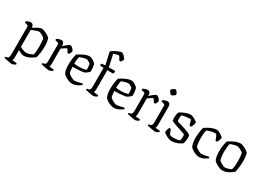

<svg xmlns="http://www.w3.org/2000/svg" viewBox="-6 -1772 4060 2945"><g transform="rotate(30 2024.0 -300.0)"><path d="M174 200Q166 200 147.5 197Q129 194 106 190Q83 186 62.5 181Q42 176 31 172Q31 165 33.5 160Q36 155 39 152L65 147Q81 145 89.5 129Q98 113 98 74V-414Q98 -431 82 -437L31 -453Q31 -462 34 -469Q37 -476 39 -479Q53 -486 76.5 -493Q100 -500 112 -500Q138 -500 151 -483Q164 -466 166 -436Q201 -458 241.5 -479Q282 -500 311 -500Q327 -500 349 -492Q371 -484 394 -472.5Q417 -461 435 -448Q453 -435 460 -426Q468 -411 472.5 -385.5Q477 -360 479 -331.5Q481 -303 481 -278Q481 -223 473 -170Q465 -117 456 -83Q440 -68 410 -48.5Q380 -29 344 -14.5Q308 0 271 0Q246 0 217.5 -13Q189 -26 167 -40V89Q167 111 163.5 125.5Q160 140 157 145L234 152Q236 155 238 160Q240 165 240 171Q232 182 209.5 191Q187 200 174 200ZM285 -59Q298 -59 321.5 -65.5Q345 -72 366 -80Q387 -88 394 -93Q402 -114 406 -155Q410 -196 410 -237Q410 -285 406 -328Q402 -371 396 -386Q390 -393 371 -406Q352 -419 329 -429.5Q306 -440 288 -440Q279 -440 257 -432.5Q235 -425 210 -415Q185 -405 167 -398V-98Q192 -83 226.5 -71Q261 -59 285 -59Z M714 0Q707 0 688 -3Q669 -6 646 -10Q623 -14 602.5 -19Q582 -24 572 -28Q572 -35 574.5 -40Q577 -45 580 -48L606 -53Q621 -55 630 -71Q639 -87 639 -126V-414Q639 -431 623 -437L571 -453Q572 -462 574.5 -469Q577 -476 580 -479Q594 -486 617.5 -493Q641 -500 653 -500Q678 -500 692 -483.5Q706 -467 706 -440V-420Q719 -432 740 -451Q761 -470 782 -485Q803 -500 816 -500Q830 -500 846.5 -485.5Q863 -471 874.5 -454.5Q886 -438 886 -432Q885 -424 877 -404.5Q869 -385 860 -372Q851 -372 843 -374Q835 -376 831 -378Q822 -395 810.5 -413Q799 -431 792 -431Q785 -431 766.5 -419.5Q748 -408 730.5 -395Q713 -382 707 -377V-111Q707 -89 703.5 -74.5Q700 -60 697 -55L775 -48Q776 -45 778.5 -40Q781 -35 781 -29Q772 -18 749.5 -9Q727 0 714 0Z M1126 0Q1091 0 1055.5 -15.5Q1020 -31 995 -49Q970 -67 964 -75Q950 -97 942 -137Q934 -177 934 -223Q934 -282 941.5 -334.5Q949 -387 959 -419Q977 -432 1011 -451Q1045 -470 1084.5 -485Q1124 -500 1158 -500Q1173 -500 1195.5 -489.5Q1218 -479 1238 -464.5Q1258 -450 1266 -440Q1272 -429 1276.5 -404.5Q1281 -380 1283.5 -352.5Q1286 -325 1285 -306Q1272 -288 1249.5 -270.5Q1227 -253 1215 -247Q1206 -244 1175 -239.5Q1144 -235 1099.5 -231.5Q1055 -228 1005 -228Q1006 -192 1011 -161Q1016 -130 1022 -118Q1030 -109 1051.5 -95Q1073 -81 1097 -70Q1121 -59 1137 -59Q1152 -59 1179 -64Q1206 -69 1231.5 -75.5Q1257 -82 1267 -85Q1270 -82 1274 -75.5Q1278 -69 1279 -62Q1248 -38 1207.5 -19Q1167 0 1126 0ZM1079 -278Q1118 -278 1158.5 -283Q1199 -288 1218 -298Q1218 -313 1217 -333.5Q1216 -354 1213.5 -372Q1211 -390 1208 -399Q1205 -404 1191.5 -413.5Q1178 -423 1161.5 -431Q1145 -439 1133 -439Q1121 -439 1097.5 -433Q1074 -427 1051 -420Q1028 -413 1019 -408Q1012 -387 1008 -351.5Q1004 -316 1004 -286Q1016 -282 1037 -280Q1058 -278 1079 -278Z M1501 0Q1494 0 1475 -3Q1456 -6 1433 -10Q1410 -14 1389.5 -19Q1369 -24 1359 -28Q1359 -35 1361.5 -40Q1364 -45 1367 -48L1393 -53Q1408 -55 1417 -71Q1426 -87 1426 -126V-453L1359 -458Q1359 -472 1362.5 -481.5Q1366 -491 1369 -494L1430 -500L1382 -716Q1387 -725 1408.5 -739.5Q1430 -754 1458 -768Q1486 -782 1511 -791Q1536 -800 1549 -800Q1561 -800 1576 -789.5Q1591 -779 1604 -764.5Q1617 -750 1625.5 -737Q1634 -724 1635 -720Q1634 -710 1623.5 -693.5Q1613 -677 1603 -666Q1594 -666 1586.5 -668.5Q1579 -671 1576 -674Q1571 -685 1563 -699.5Q1555 -714 1547 -725Q1539 -736 1533 -736Q1519 -736 1492 -728.5Q1465 -721 1445 -714L1493 -500H1599L1608 -489Q1608 -478 1603.5 -466.5Q1599 -455 1596 -449L1494 -451V-111Q1494 -89 1490.5 -74.5Q1487 -60 1484 -55L1562 -48Q1563 -45 1565.5 -40Q1568 -35 1568 -29Q1559 -18 1536.5 -9Q1514 0 1501 0Z M1867 0Q1832 0 1796.5 -15.5Q1761 -31 1736 -49Q1711 -67 1705 -75Q1691 -97 1683 -137Q1675 -177 1675 -223Q1675 -282 1682.5 -334.5Q1690 -387 1700 -419Q1718 -432 1752 -451Q1786 -470 1825.5 -485Q1865 -500 1899 -500Q1914 -500 1936.5 -489.5Q1959 -479 1979 -464.5Q1999 -450 2007 -440Q2013 -429 2017.5 -404.5Q2022 -380 2024.5 -352.5Q2027 -325 2026 -306Q2013 -288 1990.5 -270.5Q1968 -253 1956 -247Q1947 -244 1916 -239.5Q1885 -235 1840.5 -231.5Q1796 -228 1746 -228Q1747 -192 1752 -161Q1757 -130 1763 -118Q1771 -109 1792.5 -95Q1814 -81 1838 -70Q1862 -59 1878 -59Q1893 -59 1920 -64Q1947 -69 1972.5 -75.5Q1998 -82 2008 -85Q2011 -82 2015 -75.5Q2019 -69 2020 -62Q1989 -38 1948.5 -19Q1908 0 1867 0ZM1820 -278Q1859 -278 1899.5 -283Q1940 -288 1959 -298Q1959 -313 1958 -333.5Q1957 -354 1954.5 -372Q1952 -390 1949 -399Q1946 -404 1932.5 -413.5Q1919 -423 1902.5 -431Q1886 -439 1874 -439Q1862 -439 1838.5 -433Q1815 -427 1792 -420Q1769 -413 1760 -408Q1753 -387 1749 -351.5Q1745 -316 1745 -286Q1757 -282 1778 -280Q1799 -278 1820 -278Z M2242 0Q2235 0 2216 -3Q2197 -6 2174 -10Q2151 -14 2130.5 -19Q2110 -24 2100 -28Q2100 -35 2102.5 -40Q2105 -45 2108 -48L2134 -53Q2149 -55 2158 -71Q2167 -87 2167 -126V-414Q2167 -431 2151 -437L2099 -453Q2100 -462 2102.5 -469Q2105 -476 2108 -479Q2122 -486 2145.5 -493Q2169 -500 2181 -500Q2206 -500 2220 -483.5Q2234 -467 2234 -440V-420Q2247 -432 2268 -451Q2289 -470 2310 -485Q2331 -500 2344 -500Q2358 -500 2374.5 -485.5Q2391 -471 2402.5 -454.5Q2414 -438 2414 -432Q2413 -424 2405 -404.5Q2397 -385 2388 -372Q2379 -372 2371 -374Q2363 -376 2359 -378Q2350 -395 2338.5 -413Q2327 -431 2320 -431Q2313 -431 2294.5 -419.5Q2276 -408 2258.5 -395Q2241 -382 2235 -377V-111Q2235 -89 2231.5 -74.5Q2228 -60 2225 -55L2303 -48Q2304 -45 2306.5 -40Q2309 -35 2309 -29Q2300 -18 2277.5 -9Q2255 0 2242 0Z M2594 0Q2587 0 2568 -3Q2549 -6 2526 -10Q2503 -14 2482.5 -19Q2462 -24 2452 -28Q2452 -35 2454.5 -40Q2457 -45 2460 -48L2486 -53Q2501 -55 2510 -71Q2519 -87 2519 -126V-414Q2519 -431 2503 -437L2451 -453Q2452 -462 2454.5 -469Q2457 -476 2460 -479Q2474 -486 2497.5 -493Q2521 -500 2533 -500Q2557 -500 2572 -483Q2587 -466 2587 -441V-111Q2587 -89 2583.5 -74.5Q2580 -60 2577 -55L2655 -48Q2656 -45 2658.5 -40Q2661 -35 2661 -29Q2652 -18 2629.5 -9Q2607 0 2594 0ZM2534 -610Q2526 -610 2514 -621.5Q2502 -633 2492.5 -648Q2483 -663 2483 -672Q2483 -681 2496 -692Q2509 -703 2524.5 -711.5Q2540 -720 2549 -720Q2557 -720 2568.5 -708Q2580 -696 2588.5 -680.5Q2597 -665 2597 -656Q2597 -648 2585.5 -637Q2574 -626 2559 -618Q2544 -610 2534 -610Z M2888 0Q2865 0 2839.5 -9Q2814 -18 2791 -31Q2768 -44 2753 -55.5Q2738 -67 2737 -73Q2738 -96 2745.5 -121.5Q2753 -147 2761 -162Q2771 -161 2779 -158Q2787 -155 2791 -153Q2795 -137 2804.5 -112.5Q2814 -88 2824 -70Q2853 -59 2891 -59Q2918 -59 2948 -63.5Q2978 -68 3000 -79Q3009 -106 3009 -148Q3009 -170 3006 -183Q3003 -187 2978 -196Q2953 -205 2917 -216.5Q2881 -228 2844.5 -240.5Q2808 -253 2781 -264.5Q2754 -276 2748 -284Q2745 -304 2745 -329Q2745 -360 2750 -388Q2755 -416 2762 -433Q2778 -445 2809.5 -460.5Q2841 -476 2878 -488Q2915 -500 2945 -500Q2958 -500 2979 -492Q3000 -484 3021 -472.5Q3042 -461 3056 -450Q3070 -439 3071 -433Q3072 -422 3066.5 -402.5Q3061 -383 3052.5 -365Q3044 -347 3038 -340Q3028 -340 3020 -343Q3012 -346 3009 -349Q2997 -385 2991 -412.5Q2985 -440 2976 -440Q2952 -440 2921.5 -437Q2891 -434 2864 -429Q2837 -424 2823 -418Q2820 -405 2818.5 -388.5Q2817 -372 2817 -356Q2817 -331 2820 -315Q2823 -311 2847 -303.5Q2871 -296 2906 -286Q2941 -276 2977 -264Q3013 -252 3041 -239Q3069 -226 3079 -213Q3084 -196 3084 -172Q3084 -140 3078 -108Q3072 -76 3067 -65Q3052 -52 3022.5 -36.5Q2993 -21 2957 -10.5Q2921 0 2888 0Z M3376 0Q3341 0 3305.5 -15.5Q3270 -31 3245 -49Q3220 -67 3214 -75Q3200 -97 3192 -137Q3184 -177 3184 -223Q3184 -282 3191.5 -334.5Q3199 -387 3209 -419Q3227 -431 3260 -450.5Q3293 -470 3333 -485Q3373 -500 3409 -500Q3422 -500 3441.5 -492Q3461 -484 3480.5 -471.5Q3500 -459 3514.5 -447Q3529 -435 3533 -427Q3531 -416 3525.5 -398.5Q3520 -381 3512.5 -364.5Q3505 -348 3497 -340Q3488 -340 3480.5 -343Q3473 -346 3469 -349Q3463 -365 3455.5 -386.5Q3448 -408 3438.5 -424.5Q3429 -441 3419 -441Q3368 -441 3327 -428Q3286 -415 3271 -408Q3265 -392 3260 -355Q3255 -318 3255 -267Q3255 -237 3257.5 -206Q3260 -175 3264 -151.5Q3268 -128 3274 -118Q3281 -109 3302.5 -95Q3324 -81 3347.5 -70Q3371 -59 3387 -59Q3402 -59 3427 -63.5Q3452 -68 3475.5 -73.5Q3499 -79 3510 -82Q3512 -79 3515.5 -73.5Q3519 -68 3520 -60Q3489 -36 3452.5 -18Q3416 0 3376 0Z M3791 0Q3760 0 3726 -14.5Q3692 -29 3665.5 -47Q3639 -65 3631 -75Q3617 -95 3609 -136Q3601 -177 3601 -225Q3601 -283 3608.5 -335.5Q3616 -388 3626 -419Q3645 -432 3679.5 -451.5Q3714 -471 3754 -485.5Q3794 -500 3828 -500Q3844 -500 3866.5 -492Q3889 -484 3911.5 -472.5Q3934 -461 3951.5 -448Q3969 -435 3977 -426Q3984 -411 3988.5 -385.5Q3993 -360 3995 -331.5Q3997 -303 3997 -278Q3997 -223 3989.5 -170Q3982 -117 3973 -83Q3956 -68 3927.5 -48.5Q3899 -29 3863.5 -14.5Q3828 0 3791 0ZM3805 -59Q3818 -59 3840.5 -65Q3863 -71 3883 -78.5Q3903 -86 3910 -91Q3918 -113 3922.5 -154Q3927 -195 3927 -237Q3927 -285 3922.5 -328Q3918 -371 3912 -386Q3907 -393 3887 -405.5Q3867 -418 3843 -428.5Q3819 -439 3801 -439Q3788 -439 3765 -433.5Q3742 -428 3719.5 -420.5Q3697 -413 3686 -408Q3679 -389 3674.5 -349Q3670 -309 3670 -271Q3670 -218 3676 -174.5Q3682 -131 3689 -118Q3696 -110 3716.5 -96Q3737 -82 3761.5 -70.5Q3786 -59 3805 -59Z"/></g></svg>

Font: Texturina 72pt Light
Style: Regular
Weight: 300
Designer: Guillermo Torres Carreño
Foundry: Omnibus-Type
Version: Version 1.002; ttfautohint (v1.8.3)